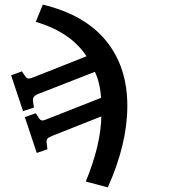

<svg xmlns="http://www.w3.org/2000/svg" viewBox="-20 -557 773 826"><path d="M164.1 -537.1Q344.2 -494.1 436 -381.8Q527.8 -269.5 527.8 -102.1Q527.8 62 443.8 249L349.1 224.1Q413.6 66.9 416 -56.2L206.1 26.9Q189.9 33.2 185.1 38.6Q180.2 43.9 180.2 53.2L184.1 85L138.2 101.1L86.9 -53.2L133.8 -69.8L147 -49.8Q148.4 -47.4 150.1 -45.4Q151.9 -43.5 153.3 -42Q154.8 -40.5 156.7 -40Q158.7 -39.6 159.9 -39.1Q161.1 -38.6 163.8 -38.8Q166.5 -39.1 167.7 -39.3Q168.9 -39.6 172.6 -40.8Q176.3 -42 177.7 -42.7Q179.2 -43.5 183.8 -45.2Q188.5 -46.9 190.9 -47.9L415 -136.2Q410.2 -202.1 388.2 -248L147 -153.8Q130.9 -147.5 125.7 -140.4Q120.6 -133.3 122.1 -121.1L126 -94.2L79.1 -79.1L27.8 -232.9L74.2 -250L87.9 -230Q94.2 -219.2 103.3 -219.2Q112.3 -219.2 132.8 -228L352.1 -314.9Q283.7 -419.4 133.8 -462.9Z"/></svg>

Font: Literata Book SemiBold
Style: Italic
Weight: 600
Italic angle: -3°
Designer: Latin by Veronika Burian and Jose Scaglione. Greek by Irene Vlachou. Cyrillic by Vera Evstafieva
Foundry: TypeTogether
Version: Version 1.003;PS 001.003;hotconv 1.0.88;makeotf.lib2.5.64775